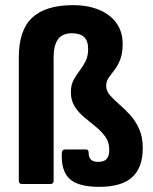

<svg xmlns="http://www.w3.org/2000/svg" viewBox="-20 -714 595 745"><path d="M365 11Q282 11 249 -21Q216 -53 220 -122Q221 -134 233 -134H314Q324 -134 324 -121Q324 -103 333 -94.5Q342 -86 361 -86Q384 -86 394 -97.5Q404 -109 404 -133Q404 -162 389 -183Q374 -204 352 -222Q330 -240 307.5 -258.5Q285 -277 270 -300.5Q255 -324 255 -356Q255 -384 265.5 -403.5Q276 -423 289.5 -440.5Q303 -458 312.5 -477.5Q322 -497 322 -523Q322 -556 306 -570.5Q290 -585 259 -585Q222 -585 205 -561.5Q188 -538 188 -491V-13Q188 0 176 0H65Q53 0 53 -13V-492Q53 -597 105 -645.5Q157 -694 263 -694Q322 -694 365.5 -675.5Q409 -657 432.5 -623.5Q456 -590 456 -544Q456 -507 446.5 -483Q437 -459 424.5 -443Q412 -427 402 -413Q392 -399 392 -381Q392 -361 407 -344Q422 -327 443 -309Q464 -291 485 -268Q506 -245 520 -213.5Q534 -182 534 -140Q534 -64 493 -26.5Q452 11 365 11Z"/></svg>

Font: Sofia Sans Semi Condensed ExtraBold
Style: Regular
Weight: 800
Designer: Botio Nikoltchev, Ani Petrova
Foundry: lettersoup
Version: Version 4.100